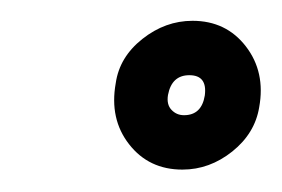

<svg xmlns="http://www.w3.org/2000/svg" viewBox="-20 -728 264 180"><path d="M151 -569Q119.5 -569 101 -592.8Q82.5 -616.5 88.5 -650Q92 -674.5 113.5 -691.5Q135 -708.5 160.5 -708.5Q192 -708.5 210.5 -684.5Q229 -660.5 223 -627.5Q219 -603 197.8 -586Q176.5 -569 151 -569ZM152.5 -620Q169 -620 172 -638.5Q174.5 -657.5 157.5 -657.5Q141 -657.5 137.5 -639Q136 -630 140.8 -625Q145.5 -620 152.5 -620Z"/></svg>

Font: Anybody UltraExpanded Regular
Style: Bold Italic
Weight: 700
Width: 9
Italic angle: -10°
Designer: Tyler Finck
Foundry: Etcetera Type Company
Version: Version 1.010; ttfautohint (v1.8.3) -l 8 -r 50 -G 200 -x 14 